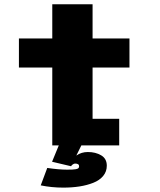

<svg xmlns="http://www.w3.org/2000/svg" viewBox="-20 -680 750 898"><path d="M255 0H224.5V-364H68.5V-500H224.5V-660H413V-500H585.5V-364H413V-124.5H537.5V0H360.5L337 47.5Q360.5 31 391 31Q427 31 453.2 46.5Q479.5 62 479.5 95Q479.5 122.5 462.5 143Q445.5 163.5 416.2 175Q387 186.5 352 192Q317 197.5 276 197.5Q221.5 197.5 170.5 187L201 105.5Q256 113.5 292 113.5Q309 113.5 316.5 113.2Q324 113 333.5 111.5Q343 110 346.5 106.8Q350 103.5 350 97.5Q350 85 331 85Q326.5 85 320.5 89Q314.5 93 312.5 97.5L223.5 76.5Z"/></svg>

Font: League Mono ExtraBold
Style: Regular
Weight: 800
Width: 6
Designer: Tyler Finck
Foundry: The League of Moveable Type / Tyler Finck
Version: Version 2.210